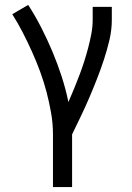

<svg xmlns="http://www.w3.org/2000/svg" viewBox="-20 -548 540 783"><path d="M196 215V0Q196 -44 188.5 -87Q181 -130 170 -172Q159 -214 144 -255Q129 -296 111 -336Q93 -376 73 -415Q53 -454 30 -490L95 -528Q124 -483 148.5 -435Q173 -387 194 -337Q215 -287 231.5 -236Q248 -185 259 -132Q271 -159 282 -186Q293 -213 303.5 -240.5Q314 -268 323 -296Q332 -324 339.5 -352.5Q347 -381 352.5 -410Q358 -439 358 -468V-520H436V-468Q436 -426 426.5 -385.5Q417 -345 404 -305.5Q391 -266 376 -227.5Q361 -189 344.5 -150.5Q328 -112 310 -74.5Q292 -37 274 0V215Z"/></svg>

Font: Iosevka Algr
Style: Regular
Weight: 400
Monospace: yes
Designer: Belleve Invis
Foundry: Belleve Invis
Version: Version 26.0.2; ttfautohint (v1.8.3)